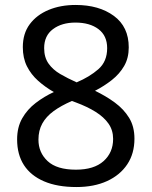

<svg xmlns="http://www.w3.org/2000/svg" viewBox="-20 -744 612 774"><path d="M285 -724Q379 -724 439 -680Q499 -636 499 -553Q499 -510 480.5 -478Q462 -446 431 -421.5Q400 -397 363 -378Q407 -357 443 -330.5Q479 -304 500.5 -269Q522 -234 522 -185Q522 -125 493 -81.5Q464 -38 411.5 -14Q359 10 288 10Q211 10 157.5 -13Q104 -36 76.5 -78.5Q49 -121 49 -182Q49 -231 69.5 -267Q90 -303 124 -329Q158 -355 197 -373Q162 -393 133.5 -418.5Q105 -444 88.5 -477Q72 -510 72 -554Q72 -609 100 -646.5Q128 -684 176 -704Q224 -724 285 -724ZM135 -181Q135 -129 172 -94.5Q209 -60 286 -60Q359 -60 397.5 -94.5Q436 -129 436 -184Q436 -219 417.5 -245.5Q399 -272 365.5 -293Q332 -314 286 -331L270 -337Q226 -318 196 -296Q166 -274 150.5 -246Q135 -218 135 -181ZM284 -653Q229 -653 193.5 -626.5Q158 -600 158 -550Q158 -513 175.5 -488Q193 -463 223 -445.5Q253 -428 289 -412Q341 -434 376.5 -465Q412 -496 412 -550Q412 -600 377 -626.5Q342 -653 284 -653Z"/></svg>

Font: Noto Sans Cherokee
Style: Regular
Weight: 400
Designer: Monotype Design Team
Foundry: Monotype Imaging Inc.
Version: Version 2.001